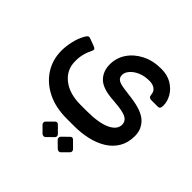

<svg xmlns="http://www.w3.org/2000/svg" viewBox="-206 -684 1238 1238"><g transform="rotate(45 413.0 -64.5)"><path d="M381 172Q281 172 206.5 135Q132 98 90 33Q48 -32 48 -115Q48 -152 58 -198Q68 -244 88 -279Q97 -296 104.5 -301Q112 -306 129 -299L174 -282Q186 -278 190.5 -271.5Q195 -265 187 -250Q172 -220 165 -189Q158 -158 159 -127Q159 -51 219.5 -2.5Q280 46 383 46H439Q548 46 605.5 19Q663 -8 663 -53Q663 -80 641.5 -96Q620 -112 562 -119L487 -126Q402 -135 366.5 -174Q331 -213 331 -272Q331 -332 364 -380.5Q397 -429 454.5 -458Q512 -487 587 -487Q642 -487 681.5 -463.5Q721 -440 742.5 -403.5Q764 -367 764 -328Q764 -313 759.5 -305.5Q755 -298 742 -298H683Q661 -298 659 -320Q657 -351 636.5 -364.5Q616 -378 588 -378Q543 -378 509 -363.5Q475 -349 455 -326Q435 -303 435 -280Q435 -256 452 -244Q469 -232 515 -226L583 -217Q688 -203 730.5 -162Q773 -121 773 -60Q773 1 747 45Q721 89 676 117Q631 145 573 158.5Q515 172 451 172ZM369 353Q364 358 356 357.5Q348 357 342 352L299 309Q294 304 293.5 296Q293 288 299 282L342 239Q356 226 369 239L412 282Q418 288 418.5 296Q419 304 413 310ZM508 353Q502 358 494.5 357.5Q487 357 481 352L437 309Q432 304 432 295.5Q432 287 437 282L481 239Q494 226 507 239L550 282Q556 288 556.5 296Q557 304 551 310Z"/></g></svg>

Font: Rubik Medium
Style: Regular
Weight: 500
Designer: Hubert and Fischer
Foundry: Hubert and Fischer
Version: Version 2.300; ttfautohint (v1.8.4.7-5d5b);gftools[0.9.30]